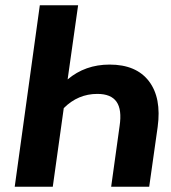

<svg xmlns="http://www.w3.org/2000/svg" viewBox="-20 -712 653 732"><path d="M397.9 -465.8Q499.5 -465.8 547.9 -402.3Q596.2 -338.9 581.1 -228L548.8 0H403.8L436 -231.9Q445.3 -293.9 424.3 -324Q403.3 -354 351.1 -354Q277.3 -354 223.1 -299.8L181.2 0H36.1L131.8 -691.9H277.8L237.8 -409.2Q304.7 -465.8 397.9 -465.8Z"/></svg>

Font: FiraGO SemiBold
Style: Italic
Weight: 600
Italic angle: -8°
Designer: bBox Type GmbH
Foundry: bBox Type GmbH
Version: Version 1.001;PS 001.001;hotconv 1.0.88;makeotf.lib2.5.64775